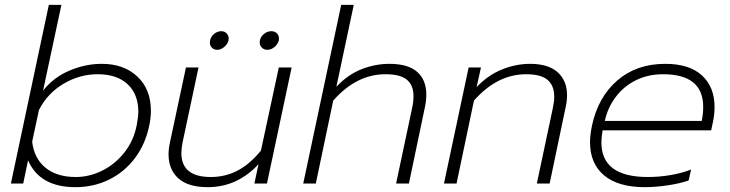

<svg xmlns="http://www.w3.org/2000/svg" viewBox="-20 -759 3020 794"><path d="M96 -96 76 0H25L182 -739H234L158 -384Q200 -438 266 -466.5Q332 -495 401 -495Q492 -495 548 -442.5Q604 -390 604 -301Q604 -270 597 -239Q581 -162 537.5 -104.5Q494 -47 430.5 -16Q367 15 292 15Q144 15 96 -96ZM545 -239Q552 -276 552 -297Q552 -369 508 -410.5Q464 -452 384 -452Q309 -452 242.5 -412.5Q176 -373 141 -304L113 -173Q121 -104 168 -65.5Q215 -27 293 -27Q350 -27 403 -53.5Q456 -80 494 -128Q532 -176 545 -239Z M848 -583Q848 -589 849 -592Q852 -608 865.5 -619Q879 -630 895 -630Q910 -630 919 -619Q928 -608 925 -592Q921 -576 907 -564.5Q893 -553 878 -553Q865 -553 856.5 -561.5Q848 -570 848 -583ZM1054 -584Q1054 -589 1055 -592Q1058 -608 1072 -619Q1086 -630 1102 -630Q1118 -630 1127 -619Q1136 -608 1133 -592Q1129 -576 1115 -564.5Q1101 -553 1085 -553Q1072 -553 1063 -562Q1054 -571 1054 -584ZM677 -121Q677 -144 683 -171L749 -480H801L735 -170Q730 -143 730 -126Q730 -27 852 -27Q911 -27 961.5 -53Q1012 -79 1059 -136L1133 -480H1186L1084 0H1032L1049 -80Q961 15 839 15Q758 15 717.5 -21.5Q677 -58 677 -121Z M1391 -739H1443L1371 -400Q1419 -451 1475.5 -473Q1532 -495 1590 -495Q1668 -495 1705.5 -461.5Q1743 -428 1743 -368Q1743 -342 1737 -315L1671 0H1618L1684 -311Q1690 -338 1690 -361Q1690 -406 1663 -429Q1636 -452 1574 -452Q1454 -452 1358 -343L1286 0H1234Z M1918 -480H1969L1951 -399Q1999 -449 2056.5 -472Q2114 -495 2172 -495Q2248 -495 2286.5 -460Q2325 -425 2325 -365Q2325 -342 2319 -315L2253 0H2200L2266 -311Q2272 -338 2272 -359Q2272 -405 2244.5 -428.5Q2217 -452 2156 -452Q2036 -452 1940 -343L1868 0H1816Z M2420 -171Q2420 -201 2428 -239Q2453 -357 2532.5 -426Q2612 -495 2731 -495Q2831 -495 2883 -447Q2935 -399 2935 -317Q2935 -284 2928 -253L2921 -220H2472Q2467 -190 2467 -170Q2467 -27 2659 -27Q2706 -27 2753 -35Q2800 -43 2838 -58L2828 -13Q2796 -1 2744 7Q2692 15 2646 15Q2537 15 2478.5 -33.5Q2420 -82 2420 -171ZM2882 -259Q2888 -289 2888 -317Q2888 -452 2722 -452Q2659 -452 2608.5 -426.5Q2558 -401 2525.5 -357Q2493 -313 2481 -259Z"/></svg>

Font: Prompt ExtraLight
Style: Italic
Weight: 275
Italic angle: -12°
Designer: Katatrad Team
Foundry: CadsonDemak
Version: Version 1.000